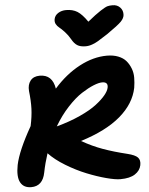

<svg xmlns="http://www.w3.org/2000/svg" viewBox="-71 -1023 865 1116"><g transform="rotate(-5 361.0 -465.0)"><path d="M627.9 -971.2Q655.3 -971.2 672.1 -953.4Q689 -935.5 687 -909.2Q685.5 -890.6 667 -871.3Q648.4 -852.1 582 -806.2Q539.6 -778.8 525.1 -770.3Q510.7 -761.7 491.2 -754.4Q471.7 -747.1 452.1 -747.1Q421.4 -747.1 403.3 -758.5Q385.3 -770 371.1 -795.9Q356.9 -820.8 338.4 -840.6Q319.8 -860.4 308.1 -869.4Q296.4 -878.4 289.6 -891.1Q282.7 -903.8 286.1 -920.9Q290.5 -941.9 310.3 -954.3Q330.1 -966.8 356.9 -966.8Q395 -966.8 422.1 -950Q449.2 -933.1 480 -888.2Q527.8 -927.2 557.1 -946Q586.4 -964.8 598.4 -968Q610.4 -971.2 627.9 -971.2ZM65.9 41Q21.5 41 3.2 7.3Q-15.1 -26.4 -2 -94.2Q15.1 -176.8 92.8 -313Q104.5 -367.7 106.2 -412.8Q107.9 -458 101.1 -517.1Q98.1 -553.7 116.2 -576.9Q134.3 -600.1 170.9 -600.1Q244.6 -600.1 257.8 -517.1Q327.1 -595.7 408.7 -638.9Q490.2 -682.1 569.8 -682.1Q606.9 -682.1 635.5 -670.9Q664.1 -659.7 680.7 -640.4Q697.3 -621.1 707.3 -595.2Q717.3 -569.3 717 -540.8Q716.8 -512.2 711.9 -481.9Q693.4 -390.6 609.9 -319.1Q526.4 -247.6 377 -201.2Q437.5 -166.5 499 -144.3Q560.5 -122.1 639.2 -103Q683.1 -92.3 698.5 -76.4Q713.9 -60.5 708 -30.8Q701.7 0.5 671.4 20.3Q641.1 40 585.9 40Q556.2 40 503.7 26.1Q451.2 12.2 392.1 -11.5Q333 -35.2 273.2 -71.5Q213.4 -107.9 176.8 -147Q158.7 -91.8 147.9 -37.1Q132.8 41 65.9 41ZM528.8 -529.8Q509.3 -529.8 478.3 -517.3Q447.3 -504.9 408 -479.7Q368.7 -454.6 324.2 -406.7Q279.8 -358.9 244.1 -297.9Q320.3 -318.4 381.8 -346.4Q443.4 -374.5 479.2 -402.1Q515.1 -429.7 534.9 -453.9Q554.7 -478 558.1 -497.1Q564.5 -529.8 528.8 -529.8Z"/></g></svg>

Font: Shantell Sans Irregular Bouncy
Style: Bold Italic
Weight: 700
Italic angle: -11.31°
Designer: Stephen Nixon, Anya Danilova, Shantell Martin
Foundry: Arrow Type
Version: Version 1.006;[9816181b4]